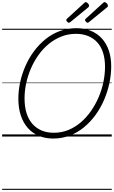

<svg xmlns="http://www.w3.org/2000/svg" viewBox="-20 -1279 1067 1799"><path d="M478 19Q404 19 343.5 -6.5Q283 -32 240.5 -80Q198 -128 175 -197Q152 -266 152 -353Q152 -430 169 -508.5Q186 -587 218.5 -661Q251 -735 298.5 -799Q346 -863 406.5 -912Q467 -961 540.5 -988Q614 -1015 697 -1015Q772 -1015 832 -990Q892 -965 934.5 -918.5Q977 -872 999.5 -806Q1022 -740 1022 -658Q1022 -580 1005 -500Q988 -420 955.5 -344Q923 -268 875.5 -202.5Q828 -137 767.5 -87Q707 -37 634.5 -9Q562 19 478 19ZM484 -35Q557 -35 620.5 -61Q684 -87 737.5 -133Q791 -179 833 -239.5Q875 -300 904.5 -369Q934 -438 949 -511Q964 -584 964 -654Q964 -728 945.5 -785.5Q927 -843 891.5 -882Q856 -921 805.5 -941.5Q755 -962 691 -962Q620 -962 556 -937Q492 -912 438 -868Q384 -824 342 -765.5Q300 -707 270.5 -639Q241 -571 225.5 -499.5Q210 -428 210 -357Q210 -280 228.5 -220Q247 -160 283 -119Q319 -78 369.5 -56.5Q420 -35 484 -35ZM625 -1066Q618 -1066 609.5 -1075Q601 -1084 601 -1090Q601 -1093 602 -1096Q603 -1099 607 -1103L768 -1250Q772 -1253 775 -1256Q778 -1259 783 -1259Q789 -1259 796.5 -1253.5Q804 -1248 809.5 -1240.5Q815 -1233 815 -1226Q815 -1222 813.5 -1218.5Q812 -1215 808 -1211L640 -1073Q635 -1070 632 -1068Q629 -1066 625 -1066ZM802 -1066Q794 -1066 785.5 -1075Q777 -1084 777 -1090Q777 -1093 777.5 -1096Q778 -1099 783 -1103L944 -1250Q948 -1253 951.5 -1256Q955 -1259 959 -1259Q966 -1259 973.5 -1253.5Q981 -1248 986 -1240.5Q991 -1233 991 -1226Q991 -1222 990 -1218.5Q989 -1215 984 -1211L815 -1073Q811 -1070 808 -1068Q805 -1066 802 -1066ZM0 490H1027V500H0ZM0 -20H1027V0H0ZM0 -505H1027V-500H0ZM0 -1010H1027V-1000H0Z"/></svg>

Font: Playwrite TZ Guides
Style: Regular
Weight: 400
Designer: Veronika Burian, José Scaglione
Foundry: TypeTogether
Version: Version 1.003